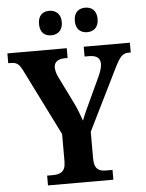

<svg xmlns="http://www.w3.org/2000/svg" viewBox="-60 -967 771 1015"><g transform="rotate(-5 325.0 -459.5)"><path d="M431 -789C461 -789 491 -806 491 -854C491 -902 461 -919 431 -919C399 -919 370 -902 370 -854C370 -806 399 -789 431 -789ZM239 -789C270 -789 301 -806 301 -854C301 -902 270 -919 239 -919C208 -919 180 -902 180 -854C180 -806 208 -789 239 -789ZM153 0H500V-52H465C431 -52 403 -62 403 -121V-263L562 -585C592 -646 607 -662 639 -662H650V-714H405V-662H426C467 -662 488 -649 488 -615C488 -604 484 -583 471 -554L418 -440C398 -398 379 -357 367 -325C356 -356 346 -386 327 -424L258 -564C249 -581 243 -602 243 -618C243 -645 262 -662 300 -662H315V-714H0V-662H12C49 -662 59 -649 79 -609L251 -264V-119C251 -62 222 -52 181 -52H153Z"/></g></svg>

Font: Noto Serif SemiCondensed
Style: Bold
Weight: 700
Width: 4
Designer: Monotype Design Team
Foundry: Monotype Imaging Inc.
Version: Version 2.015